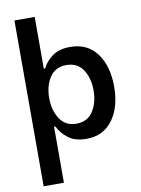

<svg xmlns="http://www.w3.org/2000/svg" viewBox="-104 -821 830 1129"><g transform="rotate(-10 310.5 -256.0)"><path d="M192 -95H184V239H63V-751H184V-442H192Q209 -479 249.5 -510Q290 -541 358 -541Q461 -541 517 -465.5Q573 -390 573 -266Q573 -144 517 -68Q461 8 360 8Q292 8 251.5 -23.5Q211 -55 192 -95ZM450 -266Q450 -339 417 -389.5Q384 -440 317 -440Q252 -440 218.5 -389.5Q185 -339 185 -266Q185 -193 218.5 -141.5Q252 -90 317 -90Q384 -90 417 -141.5Q450 -193 450 -266Z"/></g></svg>

Font: Be Vietnam SemiBold
Style: Regular
Weight: 600
Designer: Gabriel Lam
Foundry: TypeRant
Version: Version 4.000